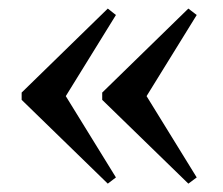

<svg xmlns="http://www.w3.org/2000/svg" viewBox="-20 -445 520 448"><path d="M106.5 -264.5 250.5 -31 231.5 -16.5 30.5 -212V-229L231.5 -425L250.5 -410L106.5 -177ZM295 -264.5 439 -31 419.5 -16.5 218.5 -212V-229L419.5 -425L439 -410L295 -177Z"/></svg>

Font: Newsreader 24pt
Style: Regular
Weight: 400
Designer: Hugues Gentile
Foundry: Production Type
Version: Version 1.003